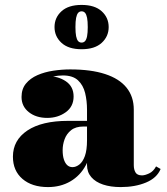

<svg xmlns="http://www.w3.org/2000/svg" viewBox="-20 -750 677 780"><path d="M470.5 10Q429.5 10 398.8 -0.2Q368 -10.5 350.8 -30.5Q333.5 -50.5 333.5 -80V-304.5Q333.5 -340.5 325.8 -372.2Q318 -404 296.8 -423.8Q275.5 -443.5 235.5 -443.5Q217 -443.5 193.8 -439Q170.5 -434.5 149.2 -424.5Q128 -414.5 114.2 -397.8Q100.5 -381 100.5 -356H68.5Q68.5 -393 99 -417Q129.5 -441 172 -441Q216 -441 247.5 -419.8Q279 -398.5 279 -358Q279 -317 247 -294Q215 -271 172 -271Q126.5 -271 97 -294.5Q67.5 -318 67.5 -356Q67.5 -388.5 85.2 -410.2Q103 -432 132.2 -444.8Q161.5 -457.5 196.5 -462.8Q231.5 -468 265.5 -468Q349.5 -468 407 -449.2Q464.5 -430.5 494 -394Q523.5 -357.5 523.5 -304.5V-79Q523.5 -61.5 530.5 -49.5Q537.5 -37.5 557 -37.5Q568.5 -37.5 585.8 -45.5Q603 -53.5 614 -74L632.5 -63.5Q617.5 -27 573.2 -8.5Q529 10 470.5 10ZM175 10Q110 10 71.2 -23.2Q32.5 -56.5 32.5 -113.5Q32.5 -180.5 91.2 -219.8Q150 -259 256.5 -259H380V-236H319Q287.5 -236 269 -221.2Q250.5 -206.5 242.5 -184.5Q234.5 -162.5 234.5 -140Q234.5 -117.5 239.5 -102.2Q244.5 -87 253.2 -79Q262 -71 274.5 -71Q288.5 -71 302.2 -81.5Q316 -92 324.8 -116Q333.5 -140 333.5 -180.5H351.5Q351.5 -121.5 328.8 -79Q306 -36.5 266 -13.2Q226 10 175 10ZM311.5 -550Q258 -550 229.8 -576Q201.5 -602 201.5 -640Q201.5 -678.5 229.8 -704.2Q258 -730 311.5 -730Q365 -730 393.2 -704.2Q421.5 -678.5 421.5 -640Q421.5 -602 393.2 -576Q365 -550 311.5 -550ZM311.5 -577Q320 -577 325.5 -583Q331 -589 333.8 -603Q336.5 -617 336.5 -640Q336.5 -663.5 333.8 -677.5Q331 -691.5 325.5 -697.8Q320 -704 311.5 -704Q303 -704 297.5 -697.8Q292 -691.5 289.2 -677.5Q286.5 -663.5 286.5 -640Q286.5 -617 289.2 -603Q292 -589 297.5 -583Q303 -577 311.5 -577Z"/></svg>

Font: Bodoni Moda 9pt Black
Style: Regular
Weight: 900
Designer: Owen Earl
Foundry: indestructible type
Version: Version 2.005